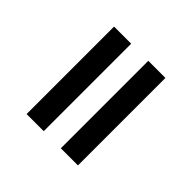

<svg xmlns="http://www.w3.org/2000/svg" viewBox="-27 -657 714 714"><g transform="rotate(-45 330.0 -300.0)"><path d="M100 -345H560V-435H100ZM100 -165H560V-255H100Z"/></g></svg>

Font: Uncut Plan8
Style: Regular
Weight: 400
Designer: Kasper Nordkvist
Foundry: UNCUT.wtf
Version: Version 1.002;Glyphs 3.1.2 (3151)